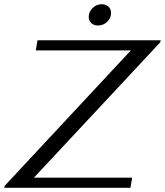

<svg xmlns="http://www.w3.org/2000/svg" viewBox="-45 -891 782 911"><path d="M-23 -9 576 -652H125L133 -700H717L716 -691L116 -48H582L574 0H-25ZM376 -811Q376 -835 394.5 -853Q413 -871 438 -871Q457 -871 469.5 -859.5Q482 -848 482 -830Q482 -805 463.5 -787.5Q445 -770 420 -770Q400 -770 388 -781.5Q376 -793 376 -811Z"/></svg>

Font: Fahkwang
Style: Italic
Weight: 400
Italic angle: -10°
Version: Version 1.000; ttfautohint (v1.6)